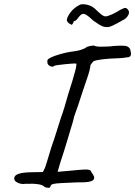

<svg xmlns="http://www.w3.org/2000/svg" viewBox="-20 -858 643 913"><path d="M101 16 92 17Q73 17 59 8Q45 -1 48 -12Q50 -38 131 -39L184 -40L194 -60Q202 -83 217 -134Q222 -153 238 -198Q269 -294 271 -302Q276 -314 287 -350Q298 -386 304 -409Q351 -554 342 -556Q332 -557 287.5 -552.5Q243 -548 238 -545Q235 -541 228 -541Q222 -541 215 -545.5Q208 -550 206 -556Q205 -560 205 -567Q205 -574 211 -578Q222 -587 259.5 -598.5Q297 -610 332 -614Q349 -616 366.5 -621.5Q384 -627 393 -635Q414 -642 428 -641Q435 -636 462 -636Q485 -636 497 -637Q533 -641 558 -641Q577 -641 585.5 -637Q594 -633 599 -624Q603 -608 603 -603Q603 -584 581 -585Q564 -581 499 -579Q428 -573 423 -565Q418 -560 415.5 -556Q413 -552 410 -548Q411 -544 405.5 -522.5Q400 -501 392 -479L374 -426Q346 -339 338 -319Q331 -302 328 -284Q311 -225 300 -190.5Q289 -156 283 -135Q264 -79 254 -41L311 -46Q370 -52 388 -52Q402 -52 407.5 -49Q413 -46 416 -37Q428 -22 428 -12Q428 0 409 5Q390 10 350 9Q304 11 273.5 12.5Q243 14 232.5 17Q222 20 220 27Q220 35 211 35Q201 35 192 31Q179 13 101 16ZM428 -757Q424 -759 414 -768.5Q404 -778 394 -785Q384 -792 377 -792Q370 -792 365 -788Q360 -784 353 -775Q349 -769 343.5 -763.5Q338 -758 331 -757Q330 -751 325 -744Q320 -737 318 -742Q309 -745 303 -751.5Q297 -758 298 -764Q299 -777 315 -799Q331 -821 361 -836Q369 -838 375 -838Q389 -838 404.5 -832.5Q420 -827 432 -816Q438 -810 449.5 -799.5Q461 -789 468.5 -784.5Q476 -780 483 -780Q486 -780 498 -784Q509 -787 533 -800Q553 -813 569 -819Q579 -823 587 -814Q595 -805 593 -795Q593 -790 586 -780Q579 -770 571 -766Q529 -742 514 -735.5Q499 -729 492 -729Q476 -729 465 -734Q454 -739 443.5 -746.5Q433 -754 428 -757Z"/></svg>

Font: Caveat
Style: Regular
Weight: 400
Designer: Pablo Impallari
Foundry: Pablo Impallari
Version: Version 1.500; ttfautohint (v1.6)